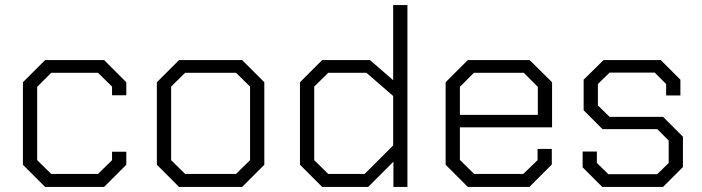

<svg xmlns="http://www.w3.org/2000/svg" viewBox="-20 -734 2757 754"><path d="M70 -87V-411L157 -498H389L476 -411V-360H420V-394L365 -448H181L126 -393V-105L181 -51H365L420 -105V-138H476V-87L389 0H157Z M596 -87V-411L683 -498H931L1018 -411V-87L931 0H683ZM907 -51 962 -105V-394L907 -448H707L652 -394V-105L707 -51Z M1158 -87V-411L1245 -498H1433L1524 -419V-714H1580V0H1525V-99L1426 0H1245ZM1412 -51 1524 -163V-357L1419 -448H1269L1214 -394V-105L1269 -51Z M1730 -87V-411L1817 -498H2060L2148 -411V-234H1786V-106L1842 -51H2035L2091 -105V-149H2147V-88L2059 0H1817ZM2092 -283V-393L2037 -448H1841L1786 -393V-283Z M2268 -77V-139H2324V-94L2369 -50H2561L2606 -94V-182L2561 -227H2346L2272 -301V-421L2350 -498H2575L2652 -421V-359H2596V-404L2551 -449H2374L2328 -404V-320L2374 -275H2584L2662 -197V-78L2584 0H2345Z"/></svg>

Font: Chakra Petch Light
Style: Regular
Weight: 300
Designer: Katatrad Aksorn Co.,Ltd.
Foundry: Cadson Demak Co.,Ltd.
Version: Version 1.000; ttfautohint (v1.6)